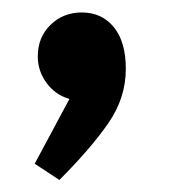

<svg xmlns="http://www.w3.org/2000/svg" viewBox="-20 -149 306 311"><path d="M92.5 11.2Q70 5 55.6 -14.4Q41.2 -33.8 41.2 -57.5Q41.2 -88.8 61.9 -108.8Q82.5 -128.8 112.5 -128.8Q145 -128.8 164.4 -105Q183.8 -81.2 183.8 -37.5Q183.8 10 155 51.2Q126.2 92.5 76.2 142.5L36.2 116.2Z"/></svg>

Font: Cambay
Style: Bold
Weight: 700
Designer: Pooja Saxena
Foundry: Pooja Saxena
Version: Version 1.096;PS 001.096;hotconv 1.0.70;makeotf.lib2.5.58329